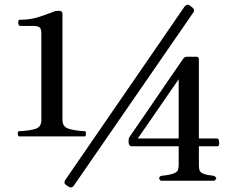

<svg xmlns="http://www.w3.org/2000/svg" viewBox="-20 -787 1040 836"><path d="M65 -193Q61 -192 58.5 -198.5Q56 -205 58 -211Q60 -217 66 -216Q112 -218 136 -226.5Q160 -235 160 -264V-642Q160 -657 154.5 -665.5Q149 -674 123 -674H68Q63 -674 60.5 -681Q58 -688 60 -695Q62 -702 68 -701Q111 -701 147 -712.5Q183 -724 211 -735Q221 -740 235 -740Q252 -740 252 -728V-264Q252 -235 279 -226.5Q306 -218 346 -216Q352 -217 353.5 -211Q355 -205 353.5 -198.5Q352 -192 346 -193ZM301 22Q297 28 290.5 29Q284 30 279 26L267 18Q256 10 264 -3L784 -759Q788 -764 794 -766Q800 -768 806 -763L818 -754Q823 -750 824.5 -744Q826 -738 822 -733ZM680 0Q674 -5 673 -10Q672 -15 680 -21Q719 -25 735.5 -31.5Q752 -38 755 -47.5Q758 -57 758 -68V-150H554Q547 -150 543.5 -155.5Q540 -161 540 -166V-179Q540 -184 544 -191Q544 -191 561 -215.5Q578 -240 604 -278Q630 -316 659.5 -359Q689 -402 715.5 -441Q742 -480 760 -505.5Q778 -531 779 -533Q784 -540 797 -540H835Q846 -540 846 -528V-184H925Q931 -184 933 -175.5Q935 -167 934 -158.5Q933 -150 927 -150H846V-68Q846 -54 849 -45Q852 -36 866 -30.5Q880 -25 913 -21Q920 -16 921.5 -12Q923 -8 913 0ZM580 -184H758V-442Z"/></svg>

Font: Zen Antique
Style: Regular
Weight: 400
Designer: Yoshimichi Ohira
Foundry: Positype
Version: Version 1.001